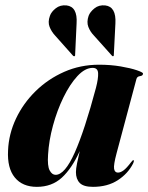

<svg xmlns="http://www.w3.org/2000/svg" viewBox="-20 -698 562 727"><path d="M421.5 -118Q409.5 -73 412 -58.8Q414.5 -44.5 426.5 -44.5Q436.5 -44.5 448 -53Q459.5 -61.5 476.5 -84Q482.5 -92 485 -91.5Q489.5 -91.5 484 -79Q464.5 -40.5 425.8 -15.5Q387 9.5 332 9.5Q296.5 9.5 282 -5.2Q267.5 -20 267.5 -46.5Q267.5 -58.5 271.8 -80Q276 -101.5 282 -126Q252 -60 214 -25.2Q176 9.5 119.5 9.5Q65 9.5 36 -26Q7 -61.5 10.5 -128Q13 -190.5 40.5 -248.8Q68 -307 115 -353Q162 -399 223.2 -426Q284.5 -453 355 -453Q399 -453 437 -446.5Q475 -440 498.2 -432Q521.5 -424 521.5 -419.5Q521.5 -411 510.2 -409.8Q499 -408.5 496.5 -398.5ZM162 -112.5Q159 -69.5 168 -52.8Q177 -36 190.5 -36Q225.5 -36 263 -120.2Q300.5 -204.5 343.5 -366Q352.5 -401 351.5 -421Q350.5 -441 331 -441Q302 -441 273.2 -410Q244.5 -379 220.2 -329.2Q196 -279.5 180.5 -222.2Q165 -165 162 -112.5ZM270 -609.5 264.5 -491Q265 -487 263 -485.5Q260 -484 257 -486.5L188.5 -563.5Q175 -578 167.8 -596.2Q160.5 -614.5 169 -638Q174 -653 191 -666.5Q208 -680 232 -677.5Q274 -672.5 270 -609.5ZM417 -609.5 411 -491Q411.5 -487 409.5 -485.5Q407 -484 404.5 -486.5L335.5 -563.5Q321.5 -578 314.5 -596.2Q307.5 -614.5 315.5 -638Q321 -653 337.8 -666.5Q354.5 -680 378.5 -677.5Q420.5 -672.5 417 -609.5Z"/></svg>

Font: Fraunces 144pt
Style: Bold Italic
Weight: 700
Italic angle: -16°
Version: Version 1.000;[b76b70a41]